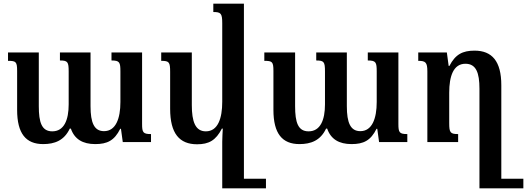

<svg xmlns="http://www.w3.org/2000/svg" viewBox="-20 -780 2893 1054"><path d="M592 -492V-448C637 -448 641 -438 641 -387V-220C641 -130 616 -60 551 -60C497 -60 477 -106 477 -197V-492H309V-448C352 -448 357 -440 357 -387V-207C357 -122 332 -59 267 -59C209 -59 193 -108 193 -197V-492H24V-446C68 -446 74 -441 74 -390V-177C74 -47 122 11 217 11C279 11 332 -8 363 -74H369C389 -16 434 11 503 11C568 11 608 -8 640 -73H644L654 0H809V-44C765 -44 760 -53 760 -100V-492Z M1062 12C1126 12 1165 -9 1198 -74H1203C1202 -50 1200 -26 1200 -2V254H1440V201H1319V-760H1151V-714C1192 -714 1200 -707 1200 -653V-221C1200 -132 1177 -59 1110 -59C1052 -59 1033 -113 1033 -203V-492H865V-446C909 -446 914 -439 914 -385V-183C914 -47 965 12 1062 12Z M1999 -492V-448C2044 -448 2048 -438 2048 -387V-220C2048 -130 2023 -60 1958 -60C1904 -60 1884 -106 1884 -197V-492H1716V-448C1759 -448 1764 -440 1764 -387V-207C1764 -122 1739 -59 1674 -59C1616 -59 1600 -108 1600 -197V-492H1431V-446C1475 -446 1481 -441 1481 -390V-177C1481 -47 1529 11 1624 11C1686 11 1739 -8 1770 -74H1776C1796 -16 1841 11 1910 11C1975 11 2015 -8 2047 -73H2051L2061 0H2216V-44C2172 -44 2167 -53 2167 -100V-492Z M2585 -502C2520 -502 2480 -482 2447 -418H2443L2433 -492H2276V-446C2316 -446 2326 -438 2326 -388V0H2495V-44C2452 -44 2446 -52 2446 -104V-271C2446 -362 2469 -430 2535 -430C2594 -430 2612 -380 2612 -293V254H2853V201H2732V-312C2732 -444 2681 -502 2585 -502Z"/></svg>

Font: Noto Serif Armenian SemiCondensed SemiBold
Style: Regular
Weight: 600
Width: 4
Designer: Monotype Design Team
Foundry: Monotype Imaging Inc.
Version: Version 2.008